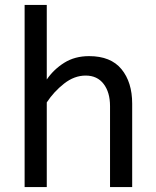

<svg xmlns="http://www.w3.org/2000/svg" viewBox="-20 -760 632 780"><path d="M80 0V-740H170V-437Q198 -478 241 -505Q284 -532 342 -532Q430 -532 473.5 -479Q517 -426 517 -339V0H427V-329Q427 -385 401 -419Q375 -453 328 -453Q282 -453 240.5 -420.5Q199 -388 170 -344V0Z"/></svg>

Font: ABeeZee
Style: Regular
Weight: 400
Designer: Anja Meiners
Foundry: Anja Meiners
Version: Version 1.003; ttfautohint (v1.8.3)